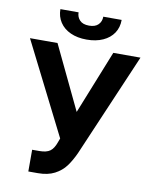

<svg xmlns="http://www.w3.org/2000/svg" viewBox="-96 -964 838 1046"><g transform="rotate(10 322.5 -441.5)"><path d="M133.8 -110.4H172.9Q213.4 -110.4 233.2 -125.2Q252.9 -140.1 264.6 -173.8L273.4 -197.3L16.6 -707H168.9L336.9 -355.5L477.5 -707H627.9L383.8 -137.7Q363.3 -92.3 339.8 -60.8Q316.4 -29.3 278.8 -9.8Q241.2 9.8 186.5 9.8H133.8ZM321.3 -752.9Q270 -752.9 231.9 -770.3Q193.8 -787.6 173.1 -819.1Q152.3 -850.6 152.3 -891.6H252.9Q252.9 -865.7 269.8 -847.9Q286.6 -830.1 321.3 -830.1Q355.5 -830.1 372.6 -847.7Q389.6 -865.2 389.6 -891.6H491.2Q491.2 -850.1 470.5 -818.8Q449.7 -787.6 411.4 -770.3Q373 -752.9 321.3 -752.9Z"/></g></svg>

Font: Pretendard GOV
Style: Bold
Weight: 700
Designer: Base glyphs from Inter by Rasmus Andersson; Hangeul glyphs from Noto Sans CJK(Source Han Sans) by Jang Soo-young and Kan
Foundry: Kil Hyung-jin
Version: Version 1.309